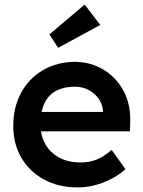

<svg xmlns="http://www.w3.org/2000/svg" viewBox="-20 -809 626 839"><path d="M319 10Q236 10 172.5 -24.5Q109 -59 73.5 -119.5Q38 -180 38 -259Q38 -341 72.5 -404Q107 -467 168 -502.5Q229 -538 307 -539Q377 -538 432.5 -504.5Q488 -471 519.5 -412.5Q551 -354 549 -279L548 -235H159Q169 -173 215 -136Q261 -99 332 -99Q369 -99 400.5 -111Q432 -123 468 -154L528 -70Q488 -33 431.5 -11.5Q375 10 319 10ZM308 -430Q185 -430 162 -320H430V-326Q425 -371 390 -400.5Q355 -430 308 -430ZM234 -600 196 -659 350 -789 418 -700Z"/></svg>

Font: Readex Pro Medium
Style: Regular
Weight: 500
Designer: Bonnie Shaver-Troup, Thomas Jockin
Foundry: Lexend
Version: Version 1.204; ttfautohint (v1.8.4.7-5d5b)